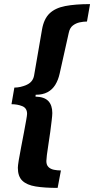

<svg xmlns="http://www.w3.org/2000/svg" viewBox="-20 -756 459 936"><path d="M261 160Q197 160 154 153Q111 146 89 125Q67 104 67 62Q67 52 71.5 24.5Q76 -3 83 -38.5Q90 -74 96.5 -109Q103 -144 107.5 -169Q112 -194 112 -201Q112 -229 88.5 -238.5Q65 -248 36 -248L50 -329Q80 -329 110 -342.5Q140 -356 146 -387L185 -613Q194 -664 221.5 -690.5Q249 -717 298 -726.5Q347 -736 419 -736L404 -651Q387 -651 368.5 -647Q350 -643 335 -631.5Q320 -620 315 -595L271 -398Q264 -366 249.5 -342.5Q235 -319 211.5 -306.5Q188 -294 154 -294L153 -285Q196 -284 215.5 -263.5Q235 -243 235 -205Q235 -194 232 -169Q229 -144 225 -113Q221 -82 216 -52Q211 -22 208.5 0Q206 22 206 29Q206 48 216 58Q226 68 242.5 71.5Q259 75 277 75Z"/></svg>

Font: Archivo Condensed ExtraBold
Style: Italic
Weight: 800
Width: 3
Italic angle: -10°
Designer: Hector Gatti
Foundry: Omnibus-Type
Version: Version 2.001